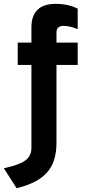

<svg xmlns="http://www.w3.org/2000/svg" viewBox="-37 -732 443 996"><path d="M-17 141Q64 123 95 100Q126 77 126 34V-395H55V-511H126V-589Q126 -712 252 -712Q317 -712 366 -687V-581Q323 -598 293 -598Q256 -598 256 -563V-511H366V-395H256V9Q256 110 205 165Q154 220 49 244Z"/></svg>

Font: OVRPSS Recut ExtraBold
Style: Regular
Weight: 800
Designer: Giant Group
Foundry: Giant Group
Version: Version 1.001;hotconv 1.0.109;makeotfexe 2.5.65596